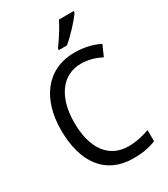

<svg xmlns="http://www.w3.org/2000/svg" viewBox="-228 -1048 1020 1163"><g transform="rotate(-30 282.0 -467.0)"><path d="M484 -934V-944H381C359 -899 320 -839 288 -795V-784H344C389 -820 459 -895 484 -934ZM362 -646C416 -646 463 -630 502 -610L535 -685C486 -710 426 -724 362 -724C163 -724 57 -569 57 -358C57 -131 159 10 352 10C419 10 466 1 511 -18V-96C465 -80 417 -68 364 -68C224 -68 149 -179 149 -357C149 -527 225 -646 362 -646Z"/></g></svg>

Font: Noto Sans Gujarati UI SemiCondensed
Style: Regular
Weight: 400
Width: 4
Designer: Jelle Bosma - Monotype Design Team, Universal Thirst
Foundry: Monotype Imaging Inc.
Version: Version 2.106